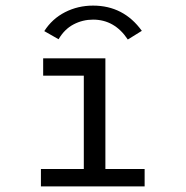

<svg xmlns="http://www.w3.org/2000/svg" viewBox="-20 -665 665 685"><path d="M126 0V-62H279V-395H134V-457H356V-62H496V0ZM189 -525 138 -554Q166 -598 212 -621.5Q258 -645 312 -645Q421 -645 486 -555L436 -524Q389 -595 312 -595Q275 -595 242.5 -578Q210 -561 189 -525Z"/></svg>

Font: Inconsolata Expanded
Style: Regular
Weight: 400
Width: 7
Monospace: yes
Designer: Raph Levien, Cyreal, Brenton Simpson
Foundry: Raph Levien, Cyreal, Google
Version: Version 3.100; ttfautohint (v1.8.4.7-5d5b)